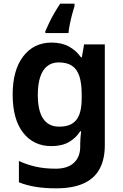

<svg xmlns="http://www.w3.org/2000/svg" viewBox="-20 -786 668 1046"><path d="M261 -554Q316 -554 355.5 -532.5Q395 -511 421 -474H426L438 -544H551V5Q551 82 522.5 134.5Q494 187 435 213.5Q376 240 286 240Q224 240 174.5 232Q125 224 83 207V91Q126 111 174.5 122Q223 133 284 133Q348 133 382.5 101Q417 69 417 13V-3Q417 -16 418.5 -36.5Q420 -57 422 -71H417Q393 -33 354.5 -11.5Q316 10 260 10Q163 10 106 -63Q49 -136 49 -271Q49 -404 106.5 -479Q164 -554 261 -554ZM300 -446Q263 -446 237.5 -426Q212 -406 199 -366.5Q186 -327 186 -269Q186 -182 215.5 -139Q245 -96 302 -96Q335 -96 358 -105Q381 -114 396 -133Q411 -152 418 -181.5Q425 -211 425 -250V-272Q425 -332 412.5 -370.5Q400 -409 372.5 -427.5Q345 -446 300 -446ZM386 -753Q380 -734 373 -708Q366 -682 360.5 -655Q355 -628 353 -606H227V-616Q236 -637 248 -662Q260 -687 275.5 -714Q291 -741 308 -766H386Z"/></svg>

Font: Noto Sans Oriya SemiBold
Style: Regular
Weight: 600
Version: Version 2.003